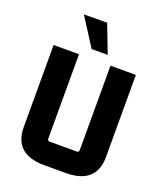

<svg xmlns="http://www.w3.org/2000/svg" viewBox="-155 -955 906 1066"><g transform="rotate(20 298.0 -421.5)"><path d="M361 10H235Q145 10 100 -30.5Q55 -71 55 -150V-635H205V-137Q205 -123 219 -123H377Q391 -123 391 -137V-635H541V-150Q541 -71 496 -30.5Q451 10 361 10ZM155 -852 261 -686H356L292 -853Z"/></g></svg>

Font: Gemunu Libre ExtraLight ExtraBold
Style: Regular
Weight: 800
Version: Version 1.100